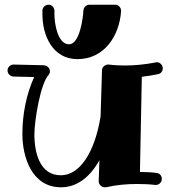

<svg xmlns="http://www.w3.org/2000/svg" viewBox="-20 -774 729 815"><path d="M671 -484C671 -497 660 -510 645 -510C644 -510 642 -509 641 -509C594 -500 551 -496 511 -496C487 -496 464 -497 442 -500C441 -500 440 -500 439 -500C427 -500 413 -490 413 -476L407 -280C382 -125 318 -30 238 -30C150 -30 126 -123 126 -204C126 -259 151 -421 188 -458C190 -462 192 -466 192 -471C192 -485 181 -495 167 -497C38 -500 38 -500 38 -500C23 -500 12 -488 12 -475C12 -461 23 -450 37 -449L125 -447C92 -374 75 -290 75 -205C75 -111 113 21 239 21C305 21 361 -20 402 -94L399 -5C399 -5 399 -5 399 -4C399 9 411 21 425 21C427 21 428 21 430 21C473 11 517 7 562 7C587 7 613 8 639 11C640 11 641 11 642 11C654 11 667 1 667 -15C667 -27 658 -39 644 -40C621 -43 597 -44 574 -44L582 -448C604 -451 627 -454 650 -459C663 -461 671 -472 671 -484ZM494 -727C494 -727 494 -728 494 -728C494 -741 484 -754 469 -754H360C346 -754 335 -743 334 -729C333 -702 319 -586 273 -586C224 -586 211 -676 211 -714C211 -722 211 -726 211 -726C211 -727 211 -727 211 -728C211 -742 200 -754 186 -754C172 -754 161 -743 160 -730C160 -729 160 -723 160 -714C160 -625 202 -523 309 -523C422 -523 487 -621 494 -727Z"/></svg>

Font: Ribeye
Style: Regular
Weight: 400
Designer: Astigmatic (AOETI)
Foundry: Astigmatic (AOETI)
Version: Version 1.000